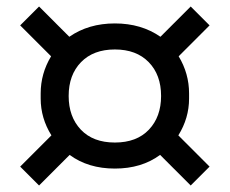

<svg xmlns="http://www.w3.org/2000/svg" viewBox="-20 -663 706 590"><path d="M194 -187 100 -93 42 -151 138 -247Q105 -300 105 -360V-376Q105 -437 137 -490L42 -585L100 -643L193 -550Q252 -591 333 -591Q414 -591 473 -550L566 -643L624 -585L529 -490Q561 -437 561 -376V-360Q561 -300 528 -247L624 -151L566 -93L472 -187Q415 -145 333 -145Q251 -145 194 -187ZM475 -368Q475 -433 437 -472Q399 -511 333 -511Q267 -511 229 -472Q191 -433 191 -368Q191 -304 228.5 -264.5Q266 -225 333 -225Q400 -225 437.5 -264.5Q475 -304 475 -368Z"/></svg>

Font: Cazoo Sans
Style: Regular
Weight: 400
Designer: Jonathan Barnbrook, Julián Moncada
Foundry: Barnbrook Fonts
Version: Version 2.000;Glyphs 3.3 (3337)